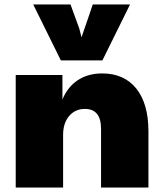

<svg xmlns="http://www.w3.org/2000/svg" viewBox="-20 -835 726 855"><path d="M50 0V-501H258V-392Q281 -448 326.5 -478Q372 -508 435 -508Q533 -508 587 -440.5Q641 -373 641 -250V0H430V-261Q430 -350 358 -350Q315 -350 288 -318.5Q261 -287 261 -234V0ZM251 -566 128 -815H294L333 -708L343 -669Q349 -687 358.5 -714Q368 -741 377.5 -769Q387 -797 393 -815H559L436 -566Z"/></svg>

Font: Paytone One
Style: Regular
Weight: 400
Designer: Vernon Adams
Foundry: Vernon Adams
Version: Version 1.002; ttfautohint (v1.8.4.7-5d5b);gftools[0.9.23]